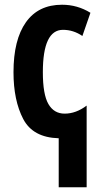

<svg xmlns="http://www.w3.org/2000/svg" viewBox="-20 -575 427 811"><path d="M37 -270Q37 -151 78 -72.5Q119 6 228 9V216H346V-129Q301 -95 253 -95Q208 -95 184.5 -135.5Q161 -176 161 -270Q161 -449 246 -449Q290 -449 328 -423L362 -521Q307 -555 242 -555Q142 -555 89.5 -481Q37 -407 37 -270Z"/></svg>

Font: Noto Sans UI Condensed
Style: Bold
Weight: 700
Width: 3
Designer: Monotype Design Team
Foundry: Monotype Imaging Inc.
Version: 1.001